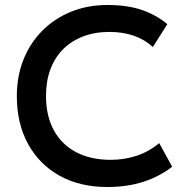

<svg xmlns="http://www.w3.org/2000/svg" viewBox="-20 -735 738 770"><path d="M410 15Q301 15 219.5 -30Q138 -75 92.8 -157.2Q47.5 -239.5 47.5 -349.5Q47.5 -429.5 74.2 -496.2Q101 -563 149.8 -612Q198.5 -661 265 -688Q331.5 -715 411 -715Q491 -715 549.2 -695Q607.5 -675 651 -638L593 -546.5Q560 -577 516 -592Q472 -607 419 -607Q360.5 -607 313.5 -589Q266.5 -571 233.2 -537.8Q200 -504.5 182.2 -457.2Q164.5 -410 164.5 -350.5Q164.5 -269.5 196.2 -212Q228 -154.5 286.2 -124.2Q344.5 -94 424 -94Q477 -94 526.2 -109.8Q575.5 -125.5 618.5 -161L670.5 -66.5Q620 -27 555.2 -6Q490.5 15 410 15Z"/></svg>

Font: Geologica Thin Cursive
Style: Regular
Weight: 400
Version: Version 1.010;gftools[0.9.28]